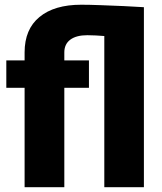

<svg xmlns="http://www.w3.org/2000/svg" viewBox="-20 -780 674 800"><path d="M248 0H82.5V-414.1H6.3V-528.3H82.5V-561.5Q82.5 -658.2 144.5 -709.2Q206.5 -760.3 318.4 -760.3Q350.6 -760.3 398.9 -758.5Q447.3 -756.8 496.3 -754.6Q545.4 -752.4 579.6 -750V0H414.6V-629.9Q397 -631.3 379.2 -632.3Q361.3 -633.3 343.8 -633.3Q297.9 -633.3 272.9 -614.7Q248 -596.2 248 -561.5V-528.3H350.6V-414.1H248Z"/></svg>

Font: Vazirmatn UI Black
Style: Regular
Weight: 900
Designer: Saber Rastikerdar
Foundry: Saber Rastikerdar
Version: Version 33.003